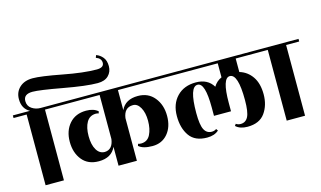

<svg xmlns="http://www.w3.org/2000/svg" viewBox="-115 -1124 2371 1416"><g transform="rotate(-15 1070.5 -415.5)"><path d="M647 -628Q560 -628 388.5 -659.5Q217 -691 165 -691Q96 -691 96 -638Q96 -600 125.5 -580Q155 -560 192 -560H320V-540H220V0H80V-540H-20V-560H111Q54 -590 54 -664Q54 -718 91 -752.5Q128 -787 191 -787Q254 -787 410 -757Q566 -727 666 -727Q721 -727 721 -764Q721 -798 681 -812L688 -831Q717 -821 737.5 -796Q758 -771 758 -728Q758 -685 729.5 -656.5Q701 -628 647 -628Z M566 -124Q626 -126 637 -203V-540H280V-560H1133V-540H777V-387Q811 -460 907 -460Q986 -460 1032 -403.5Q1078 -347 1078 -263Q1078 -179 1034 -127Q990 -75 917.5 -75Q845 -75 813 -104L818 -119Q826 -115 842 -115Q890 -116 911.5 -159Q933 -202 933 -264Q933 -326 910.5 -365.5Q888 -405 854 -404Q788 -404 777 -326V0H637V-144Q603 -69 506 -69Q424 -69 379.5 -124Q335 -179 335 -263Q335 -347 382 -400.5Q429 -454 510 -454Q568 -454 600 -425L595 -410Q587 -414 573 -414Q526 -413 503 -373Q480 -333 480 -267.5Q480 -202 503 -163Q526 -124 566 -124Z M1861 -540H1676V-437Q1736 -419 1771.5 -367Q1807 -315 1807 -232Q1807 -149 1765 -90Q1723 -31 1631 -31Q1574 -31 1542 -61L1552 -75Q1567 -64 1587 -64Q1626 -64 1644.5 -100Q1663 -136 1663 -227Q1663 -426 1600 -426Q1542 -426 1542 -237V-173H1412V-237Q1412 -426 1354 -426Q1291 -426 1291 -227Q1291 -136 1309.5 -100Q1328 -64 1367 -64Q1387 -64 1402 -75L1412 -61Q1380 -31 1323 -31Q1231 -31 1189 -90Q1147 -149 1147 -241.5Q1147 -334 1201 -390Q1255 -446 1345.5 -446Q1436 -446 1477 -378Q1500 -416 1539 -433V-540H1093V-560H1861Z M2161 -560V-540H2061V0H1921V-540H1821V-560Z"/></g></svg>

Font: Rozha One
Style: Regular
Weight: 400
Designer: Tim Donaldson, Indian Type Foundry
Foundry: Indian Type Foundry
Version: Version 1.301;PS 1.0;hotconv 1.0.78;makeotf.lib2.5.61930; tt